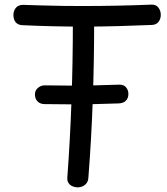

<svg xmlns="http://www.w3.org/2000/svg" viewBox="-20 -790 720 830"><path d="M80 -681Q59 -681 48.5 -693Q38 -705 38 -725Q38 -743 48.5 -756Q59 -769 80 -769Q115 -768 160.5 -766.5Q206 -765 252.5 -764.5Q299 -764 336 -764Q411 -764 486 -765.5Q561 -767 634 -770Q654 -771 664.5 -757.5Q675 -744 675 -726Q675 -707 664.5 -694.5Q654 -682 633 -682Q560 -679 486.5 -677Q413 -675 339 -675Q274 -675 209 -676.5Q144 -678 80 -681ZM295 -697Q295 -707 299.5 -714Q304 -721 311 -726Q318 -731 326.5 -733.5Q335 -736 342 -736Q350 -736 358 -733.5Q366 -731 372.5 -726Q379 -721 383 -714Q387 -707 387 -697Q387 -524 381 -356Q375 -188 362 -21Q361 -7 354 2Q347 11 337 15.5Q327 20 316 20Q305 20 294 15.5Q283 11 276.5 1.5Q270 -8 271 -22Q283 -183 289 -353.5Q295 -524 295 -697ZM173 -340Q154 -340 142.5 -351.5Q131 -363 131 -382Q131 -399 144 -410Q157 -421 173 -421Q222 -420 278 -420Q334 -420 389.5 -421Q445 -422 494 -424Q514 -425 524.5 -413Q535 -401 535 -384Q535 -366 524.5 -355Q514 -344 494 -343Q445 -341 389.5 -340Q334 -339 278 -339Q222 -339 173 -340Z"/></svg>

Font: Playpen Sans
Style: Regular
Weight: 400
Designer: Laura Meseguer, Veronika Burian, José Scaglione, Kostas Bartsokas, Vera Evstafieva, Tom Grace, Yorlmar Campos
Foundry: TypeTogether
Version: Version 2.000